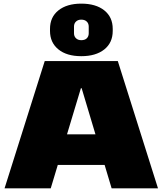

<svg xmlns="http://www.w3.org/2000/svg" viewBox="-20 -1036 894 1056"><path d="M226 -700H628L849 0H594L429 -551H425L259 0H5ZM250 -297H604V-129H250ZM427 -727Q347 -727 301 -764.5Q255 -802 255 -866V-877Q255 -942 301.5 -979Q348 -1016 427 -1016Q507 -1016 553.5 -979Q600 -942 600 -877V-866Q600 -801 553.5 -764Q507 -727 427 -727ZM427 -815Q447 -815 457.5 -825.5Q468 -836 468 -853V-890Q468 -907 457 -917.5Q446 -928 427 -928Q409 -928 398 -917.5Q387 -907 387 -890V-853Q387 -836 398 -825.5Q409 -815 427 -815Z"/></svg>

Font: Pathway Extreme 8pt Thin 12pt Black
Style: Regular
Weight: 900
Version: Version 1.001;gftools[0.9.26]